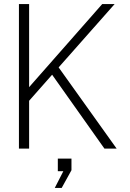

<svg xmlns="http://www.w3.org/2000/svg" viewBox="-20 -730 640 943"><path d="M73 0V-710H123V-302L482 -710H543L268 -399L553 0H493L236 -363L123 -235V0ZM249 193 291 111H264V49H331V106L283 193Z"/></svg>

Font: Geist Mono UltraLight
Style: Regular
Weight: 200
Monospace: yes
Designer: Basement.studio, Andrés Briganti, Mateo Zaragoza
Foundry: Basement.studio, Vercel, Andrés Briganti, Guido Ferreyra, Mateo Zaragoza
Version: Version 1.400; ttfautohint (v1.8.4.7-5d5b)